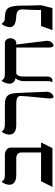

<svg xmlns="http://www.w3.org/2000/svg" viewBox="811 -1468 670 2332"><g transform="rotate(-90 1146.0 -302.0)"><path d="M519.5 -138.2V-506.3C519.5 -552.7 475.1 -577.6 432.1 -577.6H204.1C134.8 -577.6 128.4 -585.4 106.4 -617.2C85 -602.1 67.9 -551.3 67.9 -523.4C67.9 -459 123.5 -439.5 189 -439.5H393.1C429.2 -439.5 460 -415 460 -379.4V-138.2H110.4L41.5 0H512.7L581.5 -138.2Z M1049.3 -439.5C1088.9 -439.5 1145.5 -435.1 1147 -389.2C1145.5 -320.8 1116.2 -66.9 1116.2 -35.2C1116.2 -11.2 1122.1 13.2 1134.3 13.2C1160.2 13.2 1196.8 -22 1197.8 -65.4L1183.1 -417C1179.2 -518.1 1163.1 -577.6 1044.9 -577.6H816.9C776.9 -577.6 735.4 -578.6 714.8 -617.2C708 -612.3 701.7 -603 695.8 -591.3C684.6 -569.8 677.2 -543.9 676.8 -522.5C679.2 -453.1 740.2 -439.5 797.9 -439.5Z M1734.9 -35.2C1734.9 -6.3 1747.6 13.2 1759.8 13.2C1785.6 13.2 1815.9 -22 1816.9 -65.4L1771 -439.5H1790.5C1826.7 -439.5 1847.2 -476.1 1847.2 -509.8C1847.2 -543.9 1828.1 -577.6 1790.5 -577.6H1435.1C1367.7 -577.6 1355.5 -585.9 1333 -617.2C1313 -603 1295.4 -549.8 1295.4 -523.9C1295.4 -483.4 1318.4 -457.5 1363.8 -447.8C1342.3 -435.1 1326.2 -379.9 1326.2 -357.4V-51.3C1326.2 -24.9 1324.7 -22.5 1312.5 -1H1352.1C1376.5 -23.9 1382.8 -29.8 1382.8 -66.9V-358.4C1382.8 -398.9 1394 -426.8 1416.5 -439.5H1734.9Z M2249 -138.2C2245.1 -219.7 2243.7 -299.3 2243.7 -376C2243.7 -426.3 2239.7 -496.6 2216.8 -533.7C2198.2 -563.5 2161.1 -577.6 2098.6 -577.6C2056.6 -577.6 2045.4 -587.4 2023.9 -617.2C2001.5 -603 1982.4 -546.9 1982.4 -519.5C1982.4 -471.2 2016.6 -444.3 2113.8 -439.5C2184.6 -436 2197.8 -406.7 2197.8 -360.4C2197.8 -337.4 2194.8 -311 2193.4 -281.7C2191.4 -239.7 2190.4 -204.1 2190.4 -175.3C2190.4 -163.6 2191.4 -155.8 2191.4 -138.2H1996.1L1945.8 0H2213.9Z"/></g></svg>

Font: Cardo
Style: Italic
Weight: 400
Designer: David J. Perry
Foundry: David J. Perry
Version: Version 0.99